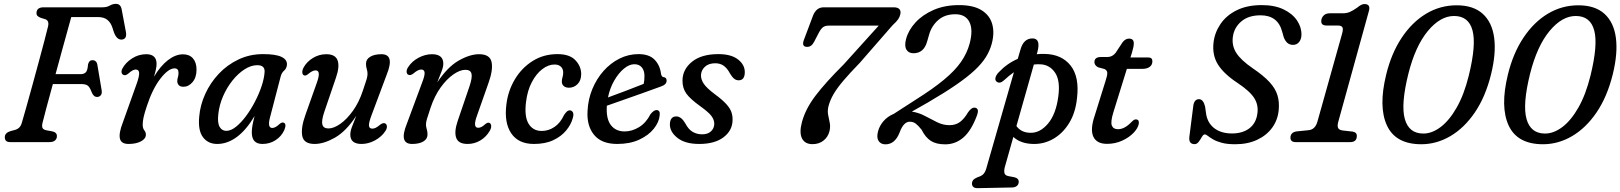

<svg xmlns="http://www.w3.org/2000/svg" viewBox="-20 -738 8414 997"><path d="M169.5 -671.5Q171 -700 206 -700H511.5Q534.5 -700 550 -709Q565.5 -718 582 -718Q607 -718 612 -688L634 -571Q640 -535.5 613 -532.5Q586.5 -530 571.5 -570.5L563.5 -595Q555 -621 537.2 -635.2Q519.5 -649.5 487.5 -649.5H350Q342 -621 329 -573.5Q316 -526 300 -468.5Q284 -411 268.5 -353H399.5Q416 -353 425.5 -362.5Q435 -372 437 -403Q442.5 -425.5 459.5 -425.5Q482.5 -425.5 486 -399L508 -268.5Q510.5 -251.5 503 -243Q495.5 -234.5 484 -234.5Q465.5 -234.5 455.5 -260.5Q446.5 -285 435.8 -293.2Q425 -301.5 402 -301.5H254.5Q236 -235 221.8 -181.2Q207.5 -127.5 201.5 -103Q196.5 -84 200.5 -74.2Q204.5 -64.5 223 -61L248.5 -56.5Q276 -51.5 275.5 -31Q275.5 -17.5 265.8 -8.8Q256 0 235 0H34Q17.5 0 11 -7.2Q4.5 -14.5 5 -26.5Q5.5 -48.5 35.5 -57.5L56.5 -63Q71 -67 80 -75.8Q89 -84.5 94 -102.5Q103.5 -134.5 118 -186.5Q132.5 -238.5 149.2 -299.2Q166 -360 182 -419.5Q198 -479 210.8 -527.2Q223.5 -575.5 229.5 -601Q236.5 -631 214.5 -638.5L192.5 -645Q181 -649.5 175 -655.2Q169 -661 169.5 -671.5Z M625 -348Q616 -349 612.2 -358.5Q608.5 -368 615.5 -382Q631.5 -412.5 665.5 -434.5Q699.5 -456.5 739.5 -456.5Q793 -456.5 793 -406Q793 -393 789.2 -376Q785.5 -359 779.5 -339.5Q813.5 -396 852.5 -426Q891.5 -456 930 -456Q963.5 -456 982 -434.8Q1000.5 -413.5 1000.5 -376.5Q1000.5 -336 980 -311.8Q959.5 -287.5 933 -287.5Q915.5 -287.5 908 -296.2Q900.5 -305 900.5 -316.5Q900.5 -327 903.8 -337Q907 -347 907 -360Q907 -383 886.5 -383Q854.5 -383 813.2 -330Q772 -277 742.5 -187Q729.5 -148 725.2 -127.2Q721 -106.5 721 -90.5Q721 -72 729.2 -61.5Q737.5 -51 737.5 -39Q737.5 -17.5 712 -4Q686.5 9.5 647.5 9.5Q609.5 9.5 602.8 -18Q596 -45.5 617.5 -101L690 -304Q703.5 -342 702.5 -359.5Q701.5 -377 684.5 -377Q669.5 -377 647 -356.5Q633 -345 625 -348Z M1382 -128Q1367.5 -73.5 1394 -73.5Q1410 -73.5 1431.5 -94Q1444.5 -105 1453 -101Q1469.5 -95 1456.5 -63Q1442 -30.5 1411.5 -10.5Q1381 9.5 1343 9.5Q1287.5 9.5 1287.5 -50Q1287.5 -65.5 1290.5 -84.2Q1293.5 -103 1302 -135.5Q1258.5 -62.5 1209.5 -26.5Q1160.5 9.5 1108 9.5Q1060.5 9.5 1034 -25.5Q1007.5 -60.5 1014.5 -133Q1019.5 -192.5 1045.8 -250.2Q1072 -308 1116 -354.8Q1160 -401.5 1218.5 -429.2Q1277 -457 1346 -457Q1412 -457 1442 -442.5Q1472 -428 1470 -401.5Q1468 -382 1455.5 -371.5Q1443 -361 1437.5 -341ZM1113.5 -144.5Q1108.5 -100 1120.5 -79.2Q1132.5 -58.5 1155 -58.5Q1179 -58.5 1205.5 -79.8Q1232 -101 1257.5 -135.2Q1283 -169.5 1304.2 -210.5Q1325.5 -251.5 1338.8 -291.8Q1352 -332 1354 -364.5Q1356 -399.5 1316 -399.5Q1283.5 -399.5 1250 -378Q1216.5 -356.5 1187.2 -320Q1158 -283.5 1138.2 -238Q1118.5 -192.5 1113.5 -144.5Z M1979 -97.5Q1988 -94 1989 -82.5Q1990 -71 1981.5 -58Q1962 -28 1927.5 -9.2Q1893 9.5 1857.5 9.5Q1799 9.5 1799 -39Q1799 -56 1807.2 -78Q1815.5 -100 1830 -136.5Q1777 -56 1719.2 -23.2Q1661.5 9.5 1614 9.5Q1557.5 9.5 1549.5 -32Q1541.5 -73.5 1566.5 -143L1626 -310.5Q1648 -372.5 1619 -372.5Q1602.5 -372.5 1581.5 -354.5Q1567 -342 1558 -347Q1551 -350.5 1549.8 -361.2Q1548.5 -372 1556.5 -387.5Q1573 -417.5 1605 -437Q1637 -456.5 1674 -456.5Q1721.5 -456.5 1733 -424.5Q1744.5 -392.5 1725 -336L1664 -157Q1648.5 -111 1654 -91Q1659.5 -71 1685.5 -71Q1713 -71 1747 -94.8Q1781 -118.5 1812.8 -162.8Q1844.5 -207 1864.5 -268Q1879 -309.5 1883.8 -326.5Q1888.5 -343.5 1888.5 -354.5Q1888.5 -367 1884.5 -379.5Q1880.5 -392 1880.5 -407Q1880.5 -430 1902.2 -443.2Q1924 -456.5 1961 -456.5Q2030.5 -456.5 1988.5 -351.5L1909 -139Q1894.5 -100.5 1896 -85.2Q1897.5 -70 1913.5 -70Q1922 -70 1931.2 -74.5Q1940.5 -79 1954 -90.5Q1970 -102 1979 -97.5Z M2101.5 -349.5Q2092.5 -352.5 2091.5 -364.2Q2090.5 -376 2099.5 -389.5Q2119 -420 2153.5 -438.2Q2188 -456.5 2223 -456.5Q2282 -456.5 2282 -407.5Q2282 -391 2273.5 -368.8Q2265 -346.5 2250.5 -310Q2304 -390.5 2362 -423.5Q2420 -456.5 2468 -456.5Q2524.5 -456.5 2532.8 -415Q2541 -373.5 2515.5 -304L2456.5 -136.5Q2434 -74.5 2463 -74.5Q2471 -74.5 2479.5 -78.5Q2488 -82.5 2500 -93.5Q2513.5 -104.5 2522 -99.5Q2529 -96.5 2530.5 -85.8Q2532 -75 2524 -60Q2505.5 -27.5 2474.8 -9Q2444 9.5 2408 9.5Q2360.5 9.5 2349 -22.2Q2337.5 -54 2357 -111L2418 -290Q2433.5 -336 2428.2 -355.8Q2423 -375.5 2396.5 -375.5Q2369 -375.5 2334.5 -351.8Q2300 -328 2268.2 -284Q2236.5 -240 2216 -179Q2202 -137 2197 -120.2Q2192 -103.5 2192 -92Q2192 -79.5 2196 -67Q2200 -54.5 2200 -39.5Q2200 -16.5 2178.5 -3.5Q2157 9.5 2120 9.5Q2050 9.5 2092.5 -95L2171.5 -308Q2186.5 -346 2184.8 -361.5Q2183 -377 2167 -377Q2150.5 -377 2127 -356.5Q2111 -344.5 2101.5 -349.5Z M2859.5 -403Q2827.5 -403 2796 -379Q2764.5 -355 2741.5 -311.2Q2718.5 -267.5 2711.5 -208.5Q2702 -132.5 2725 -95.2Q2748 -58 2792.5 -58Q2828.5 -58 2859.2 -78.8Q2890 -99.5 2909 -141Q2916 -151.5 2923 -158.2Q2930 -165 2939 -165Q2949 -165 2954.8 -154.8Q2960.5 -144.5 2954 -124Q2945.5 -91.5 2920.2 -60.8Q2895 -30 2853.2 -10.2Q2811.5 9.5 2752.5 9.5Q2672 9.5 2634.8 -45.5Q2597.5 -100.5 2609.5 -195.5Q2618 -266.5 2653.5 -326Q2689 -385.5 2745.8 -421.2Q2802.5 -457 2875 -457Q2938 -457 2968 -425.2Q2998 -393.5 2998 -352.5Q2997.5 -319.5 2978.8 -301Q2960 -282.5 2934.5 -282.5Q2917 -282.5 2907 -291.5Q2897 -300.5 2897.5 -315Q2897.5 -326 2901 -337.2Q2904.5 -348.5 2904.5 -361.5Q2904.5 -380.5 2892.5 -391.8Q2880.5 -403 2859.5 -403Z M3405.5 -139Q3402.5 -104 3375.2 -69.8Q3348 -35.5 3299.8 -13Q3251.5 9.5 3185 9.5Q3103.5 9.5 3064.8 -37.8Q3026 -85 3031 -163Q3034 -223 3056 -276Q3078 -329 3114.2 -369.8Q3150.5 -410.5 3197 -433.8Q3243.5 -457 3295.5 -457Q3351 -457 3379 -428.2Q3407 -399.5 3412.5 -354.5Q3415.5 -339 3425 -337.5Q3440.5 -336.5 3441.5 -321Q3443 -299 3411 -288.5Q3373 -274.5 3321 -256Q3269 -237.5 3217.8 -219.5Q3166.5 -201.5 3131 -189V-187Q3127 -121 3152.2 -88.2Q3177.5 -55.5 3223.5 -55.5Q3261.5 -55.5 3298 -77.5Q3334.5 -99.5 3357.5 -144.5Q3375.5 -167.5 3390.5 -166.5Q3409 -165 3405.5 -139ZM3274 -404.5Q3247.5 -404.5 3219.8 -381.5Q3192 -358.5 3169.5 -319.5Q3147 -280.5 3137 -232Q3177 -246.5 3229.8 -266.5Q3282.5 -286.5 3322.5 -302.5Q3326.5 -319 3326.5 -344Q3326.5 -371.5 3312.8 -388Q3299 -404.5 3274 -404.5Z M3626 -40.5Q3656 -40.5 3672.5 -56.5Q3689 -72.5 3689 -95.5Q3689 -115 3675.2 -134.5Q3661.5 -154 3617 -186Q3564 -224 3543.8 -252.2Q3523.5 -280.5 3524 -320.5Q3524.5 -377.5 3573.2 -417.2Q3622 -457 3710.5 -457Q3776.5 -457 3812 -429.5Q3847.5 -402 3847.5 -363.5Q3847.5 -321 3815.5 -321Q3803 -321 3792.8 -328.8Q3782.5 -336.5 3770.5 -356.5Q3757 -382.5 3738.8 -396Q3720.5 -409.5 3694 -409.5Q3659.5 -409.5 3639.8 -390.8Q3620 -372 3620 -345.5Q3620 -325.5 3634.2 -303.5Q3648.5 -281.5 3691 -249.5Q3730.5 -220.5 3750.8 -198.2Q3771 -176 3778 -155.8Q3785 -135.5 3784 -112.5Q3782.5 -59.5 3736.8 -25Q3691 9.5 3611 9.5Q3537.5 9.5 3498 -21.8Q3458.5 -53 3458.5 -91.5Q3459 -133.5 3492 -133.5Q3517.5 -133.5 3538.5 -97.5Q3554.5 -66.5 3576.5 -53.5Q3598.5 -40.5 3626 -40.5Z M4287 -56Q4279.5 -26.5 4256.2 -8Q4233 10.5 4199 10.5Q4159.5 10.5 4144.5 -19.5Q4129.5 -49.5 4144.5 -105Q4163 -173 4215 -241.5Q4267 -310 4361 -403.5L4543 -605H4284.5Q4264.5 -605 4253.8 -596.8Q4243 -588.5 4232.5 -569L4208 -522Q4194 -494 4171 -494.5Q4141 -495 4154.5 -531L4202 -657.5Q4210 -677.5 4223.5 -688.8Q4237 -700 4257.5 -700H4620.5Q4642.5 -700 4650.8 -690Q4659 -680 4655 -663.5Q4652.5 -651 4644 -638.2Q4635.5 -625.5 4614.5 -606.5L4444.5 -411.5Q4392 -357.5 4359.8 -319.5Q4327.5 -281.5 4309.5 -251Q4291.5 -220.5 4283 -190Q4276 -164.5 4280 -143Q4284 -121.5 4288.5 -100.8Q4293 -80 4287 -56Z M4539 -54.5Q4546.5 -84.5 4567.8 -109Q4589 -133.5 4621.5 -147L4734.5 -220Q4824.5 -276.5 4881.5 -323.8Q4938.5 -371 4970 -416.2Q5001.5 -461.5 5015 -511.5Q5034 -583 5014 -623.5Q4994 -664 4941 -664Q4886.5 -664 4852.2 -634Q4818 -604 4805 -559.5L4794.5 -523Q4777.5 -461.5 4723.5 -461.5Q4697.5 -461.5 4686.5 -480.8Q4675.5 -500 4685 -535.5Q4697 -581 4733.5 -621Q4770 -661 4827.5 -686.2Q4885 -711.5 4960 -711.5Q5034.5 -711.5 5077 -685Q5119.5 -658.5 5132.2 -613.2Q5145 -568 5130 -511.5Q5120.5 -475.5 5099.5 -441.8Q5078.5 -408 5041 -373Q5003.5 -338 4944.2 -297.2Q4885 -256.5 4798.5 -206L4715 -158.5Q4751 -153 4783.2 -135.8Q4815.5 -118.5 4846.5 -103.2Q4877.5 -88 4910 -88Q4942.5 -88 4964.8 -104.5Q4987 -121 5007 -155Q5025 -181 5042 -179Q5053.5 -177.5 5057 -168Q5060.5 -158.5 5052.5 -137Q5023 -58.5 4982 -23.5Q4941 11.5 4888 11.5Q4841.5 11.5 4813.5 -6.5Q4785.5 -24.5 4765.5 -64.5Q4748 -86.5 4735 -96.2Q4722 -106 4704 -106Q4671.5 -106 4651 -49Q4627 11.5 4578 11.5Q4554 11.5 4542.5 -5.8Q4531 -23 4539 -54.5Z M5194 -321.5Q5171.5 -300.5 5154.5 -314.5Q5146 -322 5149.5 -335.5Q5153 -349 5165.5 -362Q5208.5 -408 5265 -432.5L5279 -480.5Q5295 -538.5 5341.5 -538.5Q5385.5 -538.5 5367 -468.5L5363.5 -456.5Q5383.5 -458.5 5404 -458Q5492.5 -456.5 5539.2 -397.8Q5586 -339 5572.5 -227.5Q5564.5 -152 5531.5 -98.5Q5498.5 -45 5449.5 -17Q5400.5 11 5344.5 9.5Q5279.5 8 5242 -27L5197.5 130.5Q5193 147.5 5195.8 160.2Q5198.5 173 5216.5 176.5L5245.5 182Q5270 187 5270 206Q5270 219 5260.8 227Q5251.5 235 5236.5 235.5L5057 239Q5027 239.5 5027 214Q5027 205 5033.2 197.2Q5039.5 189.5 5055.5 182.5Q5077 176 5086.2 166.2Q5095.5 156.5 5101 138.5L5245 -363Q5219.5 -345.5 5194 -321.5ZM5328 -48.5Q5379.5 -46 5421.5 -95.5Q5463.5 -145 5475.5 -237.5Q5486.5 -318.5 5459.2 -359.8Q5432 -401 5384.5 -404Q5366 -405 5348.5 -403L5258 -83.5Q5282 -50 5328 -48.5Z M5715.5 -379.5 5682.5 -388.5Q5663 -398.5 5663 -415.5Q5663 -442 5697.5 -442H5731Q5756 -442 5773 -463.5L5808.5 -517.5Q5823 -537.5 5843 -537.5Q5867.5 -537.5 5867.5 -513Q5867.5 -496 5858 -465L5850 -439.5H5943.5Q5964 -439.5 5964 -420Q5964 -401 5950 -390.8Q5936 -380.5 5913 -380.5H5831.5L5761.5 -155Q5746 -105 5753.5 -86Q5761 -67 5785.5 -67Q5820 -67 5856 -105Q5864.5 -113.5 5869.5 -116Q5874.5 -118.5 5880.5 -118Q5896 -116.5 5893.5 -96Q5889.5 -72.5 5866.2 -48.2Q5843 -24 5806.8 -7.5Q5770.5 9 5728.5 9Q5675 9 5657.5 -28.2Q5640 -65.5 5664.5 -137.5L5720.5 -317Q5730.5 -346.5 5729.8 -359.8Q5729 -373 5715.5 -379.5Z M6394 11Q6351 11 6323.2 3.2Q6295.5 -4.5 6278.8 -14.5Q6262 -24.5 6252.2 -32.2Q6242.5 -40 6236 -40Q6228.5 -40 6221.2 -27.2Q6214 -14.5 6204.8 -2Q6195.5 10.5 6183.5 10.5Q6151.5 10.5 6156 -27.5L6176 -185Q6180 -223 6206 -223Q6228 -223 6237.5 -185.5L6242 -154Q6247.5 -103 6283.2 -74Q6319 -45 6377 -45Q6432 -45 6467 -71.2Q6502 -97.5 6509 -147Q6516 -192 6493.2 -228.2Q6470.5 -264.5 6406 -307.5Q6336 -353.5 6305 -402.2Q6274 -451 6281.5 -517Q6287.5 -569 6317.8 -613.5Q6348 -658 6402 -684.8Q6456 -711.5 6532 -711.5Q6599 -711.5 6645.2 -689.2Q6691.5 -667 6715.2 -631.5Q6739 -596 6738 -557Q6738 -535.5 6726.2 -520.2Q6714.5 -505 6694 -505Q6660 -505 6645.5 -546.5L6638 -573Q6616 -658.5 6525.5 -658.5Q6463 -658.5 6425.8 -626.8Q6388.5 -595 6382 -547.5Q6375.5 -502 6399.2 -464Q6423 -426 6485 -383.5Q6541 -345.5 6571.8 -312.2Q6602.5 -279 6613.2 -244.2Q6624 -209.5 6620 -166.5Q6615 -114.5 6585.8 -74.5Q6556.5 -34.5 6507.5 -11.8Q6458.5 11 6394 11Z M6868 -605.5Q6836.5 -605.5 6841.5 -635Q6844 -649 6855 -659Q6866 -669 6886 -669H6952.5Q6973.5 -669 6989.5 -676Q7005.5 -683 7027 -698Q7038 -707 7047 -712Q7056 -717 7065 -717Q7098 -717 7088.5 -681.5L6929.5 -106.5Q6923.5 -86 6928 -74.5Q6932.5 -63 6952 -60.5L7005 -54.5Q7027.5 -50 7025.5 -29Q7024 0 6990.5 0H6709Q6679 0 6681 -26Q6683 -50.5 6711.5 -55.5L6775.5 -62Q6809.5 -65.5 6821 -106.5L6948.5 -561Q6956 -587 6950.8 -596.2Q6945.5 -605.5 6926.5 -605.5Z M7544 -710.5Q7630.5 -710.5 7679.2 -666.5Q7728 -622.5 7738.8 -541.8Q7749.5 -461 7722.5 -351.5Q7693.5 -235 7638.5 -154.2Q7583.5 -73.5 7511.5 -31.2Q7439.5 11 7360.5 11Q7227.5 11 7182.2 -86Q7137 -183 7178 -350.5Q7205 -461.5 7258.8 -542.2Q7312.5 -623 7385.5 -666.8Q7458.5 -710.5 7544 -710.5ZM7607 -345.5Q7646.5 -506 7626.2 -580.5Q7606 -655 7530.5 -655Q7459 -655 7394.2 -576.8Q7329.5 -498.5 7293.5 -356Q7253.5 -196 7274.8 -120.2Q7296 -44.5 7371 -44.5Q7416 -44.5 7461 -78.5Q7506 -112.5 7544.2 -179.5Q7582.5 -246.5 7607 -345.5Z M8176 -710.5Q8262.5 -710.5 8311.2 -666.5Q8360 -622.5 8370.8 -541.8Q8381.5 -461 8354.5 -351.5Q8325.5 -235 8270.5 -154.2Q8215.5 -73.5 8143.5 -31.2Q8071.5 11 7992.5 11Q7859.5 11 7814.2 -86Q7769 -183 7810 -350.5Q7837 -461.5 7890.8 -542.2Q7944.5 -623 8017.5 -666.8Q8090.5 -710.5 8176 -710.5ZM8239 -345.5Q8278.5 -506 8258.2 -580.5Q8238 -655 8162.5 -655Q8091 -655 8026.2 -576.8Q7961.5 -498.5 7925.5 -356Q7885.5 -196 7906.8 -120.2Q7928 -44.5 8003 -44.5Q8048 -44.5 8093 -78.5Q8138 -112.5 8176.2 -179.5Q8214.5 -246.5 8239 -345.5Z"/></svg>

Font: Fraunces 72pt S100
Style: Italic
Weight: 400
Italic angle: -16°
Version: Version 1.000; ttfautohint (v1.8.3)